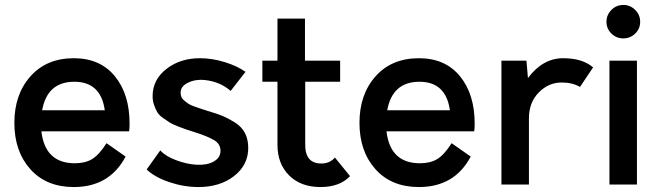

<svg xmlns="http://www.w3.org/2000/svg" viewBox="-20 -745 2678 775"><path d="M503 -246Q503 -225 501 -215H147Q162 -86 282 -86Q324 -86 352 -103Q380 -120 410 -167L487 -113Q422 10 278 10Q167 10 102.5 -62Q38 -134 38 -249Q38 -364 103 -437Q168 -510 278 -510Q384 -510 443.5 -437.5Q503 -365 503 -246ZM280 -415Q171 -415 150 -300H403Q387 -415 280 -415Z M781 10Q722 10 663 -10Q604 -30 572 -61L627 -138Q647 -115 690.5 -98.5Q734 -82 775 -80Q817 -78 843.5 -93.5Q870 -109 870 -136Q870 -164 844 -179.5Q818 -195 764 -212Q739 -220 730 -223Q721 -226 698 -235Q675 -244 665 -250.5Q655 -257 638.5 -268.5Q622 -280 615 -292Q608 -304 602 -321Q596 -338 596 -357Q596 -423 651.5 -466.5Q707 -510 787 -510Q836 -510 886.5 -494.5Q937 -479 971 -455L911 -378Q869 -415 807 -422Q770 -426 739.5 -411.5Q709 -397 709 -371Q709 -361 712.5 -353Q716 -345 725.5 -337.5Q735 -330 741.5 -325.5Q748 -321 765 -315Q782 -309 790 -306.5Q798 -304 819 -297Q857 -286 878.5 -277Q900 -268 927.5 -251Q955 -234 968.5 -208.5Q982 -183 982 -148Q982 -79 925 -34.5Q868 10 781 10Z M1332 -109 1393 -34Q1351 10 1274 10Q1194 10 1147 -37Q1100 -84 1100 -160V-415H1039V-500H1100V-670H1211V-500H1353V-415H1212V-160Q1212 -85 1277 -85Q1311 -85 1332 -109Z M1896 -246Q1896 -225 1894 -215H1540Q1555 -86 1675 -86Q1717 -86 1745 -103Q1773 -120 1803 -167L1880 -113Q1815 10 1671 10Q1560 10 1495.5 -62Q1431 -134 1431 -249Q1431 -364 1496 -437Q1561 -510 1671 -510Q1777 -510 1836.5 -437.5Q1896 -365 1896 -246ZM1673 -415Q1564 -415 1543 -300H1796Q1780 -415 1673 -415Z M2253 -510Q2331 -510 2374 -473L2321 -394Q2291 -412 2247 -412Q2194 -412 2154.5 -371.5Q2115 -331 2115 -268V0H2004V-500H2105L2111 -430Q2171 -510 2253 -510Z M2544 -609.5Q2524 -590 2496 -590Q2468 -590 2448 -609.5Q2428 -629 2428 -657Q2428 -685 2448 -705Q2468 -725 2496 -725Q2524 -725 2544 -705Q2564 -685 2564 -657Q2564 -629 2544 -609.5ZM2440 0V-500H2551V0Z"/></svg>

Font: Orkney Medium
Style: Regular
Weight: 500
Designer: Samuel Oakes and Alfredo Marco Pradil
Foundry: Alfredo Marco Pradil
Version: 1.0; ttfautohint (v1.5)